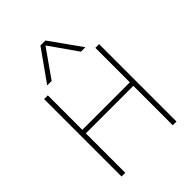

<svg xmlns="http://www.w3.org/2000/svg" viewBox="-275 -1140 1280 1280"><g transform="rotate(-45 365.0 -500.0)"><path d="M589 0V-730H624V0ZM106 0V-730H141V0ZM123 -372V-405H607V-372ZM185 -780 341 -1000H388L545 -780H503L366 -975H364L227 -780Z"/></g></svg>

Font: M PLUS 2 ExtraLight
Style: Regular
Weight: 250
Designer: Coji Morishita
Foundry: UNDERFOREST DESIGN
Version: Version 1.001